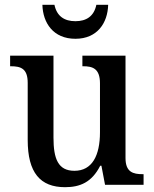

<svg xmlns="http://www.w3.org/2000/svg" viewBox="-20 -767 639 797"><path d="M293 -606C384 -606 427 -672 429 -747H380C370 -699 338 -679 293 -679C248 -679 216 -699 206 -747H156C158 -672 201 -606 293 -606ZM250 10C312 10 361 -10 396 -79H401L416 0H576V-44H572C533 -44 501 -52 501 -111V-536H322V-492H325C364 -492 395 -483 395 -421V-218C395 -122 363 -58 289 -58C221 -58 202 -108 202 -196V-536H22V-492H25C67 -492 95 -482 95 -423V-186C95 -50 147 10 250 10Z"/></svg>

Font: Noto Serif Lao SemiCondensed Medium
Style: Regular
Weight: 500
Width: 4
Designer: Monotype Design Team
Foundry: Monotype Imaging Inc.
Version: Version 2.003